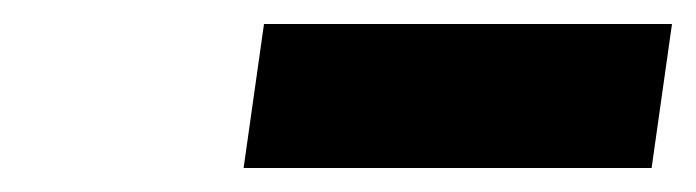

<svg xmlns="http://www.w3.org/2000/svg" viewBox="-20 -800 580 160"><path d="M183 -660 200 -780H540L523 -660Z"/></svg>

Font: Plus Jakarta Sans ExtraBold
Style: Italic
Weight: 800
Italic angle: -8°
Designer: Gumpita Rahayu
Foundry: Tokotype
Version: Version 2.071; ttfautohint (v1.8.4.7-5d5b);gftools[0.9.29]